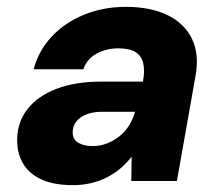

<svg xmlns="http://www.w3.org/2000/svg" viewBox="-20 -528 644 560"><path d="M193 12Q136 12 100 -5Q64 -22 47 -51.5Q30 -81 30 -119Q30 -171 60 -209.5Q90 -248 145 -269Q200 -290 275 -290H397Q403 -323 397.5 -344.5Q392 -366 374.5 -376.5Q357 -387 325 -387Q291 -387 262.5 -372Q234 -357 223 -326H78Q93 -381 131 -421.5Q169 -462 225 -485Q281 -508 347 -508Q419 -508 468.5 -484Q518 -460 540 -414.5Q562 -369 550 -305L496 0H363L364 -71Q350 -53 332 -37.5Q314 -22 292.5 -11Q271 0 246 6Q221 12 193 12ZM250 -102Q273 -102 293 -110Q313 -118 329.5 -131.5Q346 -145 357 -163Q368 -181 374 -202H278Q252 -202 232.5 -194.5Q213 -187 202.5 -173.5Q192 -160 192 -142Q192 -121 208.5 -111.5Q225 -102 250 -102Z"/></svg>

Font: DM Sans 24pt Black
Style: Italic
Weight: 900
Italic angle: -10°
Designer: Colophon Foundry, Jonny Pinhorn
Foundry: Colophon Foundry
Version: Version 4.004;gftools[0.9.30]